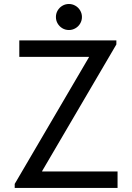

<svg xmlns="http://www.w3.org/2000/svg" viewBox="-20 -917 646 937"><path d="M51.8 -19.5 414.1 -637.7V-639.6H74.2V-719.7H547.9V-700.2L185.5 -82V-80.1H553.7V0H51.8ZM252.9 -834Q252.9 -851.6 261.5 -866Q270 -880.4 284.4 -888.9Q298.8 -897.5 316.4 -897.5Q333.5 -897.5 348.1 -888.9Q362.8 -880.4 371.3 -865.7Q379.9 -851.1 379.9 -834Q379.9 -816.9 371.3 -802.2Q362.8 -787.6 348.1 -779.1Q333.5 -770.5 316.4 -770.5Q298.8 -770.5 284.4 -779.1Q270 -787.6 261.5 -802Q252.9 -816.4 252.9 -834Z"/></svg>

Font: Reddit Sans Chocolate
Style: Regular
Weight: 400
Designer: Stephen Hutchings
Foundry: Reddit
Version: Version 1.013